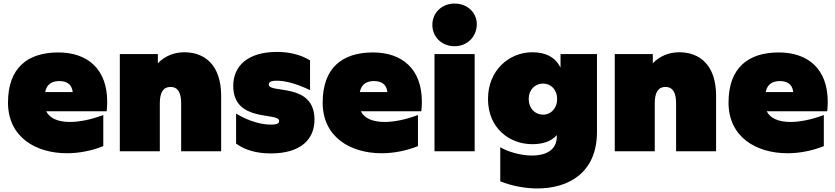

<svg xmlns="http://www.w3.org/2000/svg" viewBox="-20 -851 4697 1080"><path d="M357 11C425 11 496 -3 561 -29V-204C489 -177 425 -165 373 -165C306 -165 259 -186 240 -225H580C582 -244 583 -262 583 -279C583 -462 473 -556 308 -556C136 -556 25 -470 25 -274C25 -79 182 11 357 11ZM389 -333H234C243 -380 276 -395 313 -395C352 -395 384 -380 389 -333Z M1017 -557C961 -557 908 -537 868 -495V-547H654V0H879V-270C879 -332 899 -362 939 -362C980 -362 999 -331 999 -270V0H1224V-312C1224 -484 1133 -557 1017 -557Z M1503 12C1674 12 1749 -69 1749 -178C1749 -390 1492 -323 1492 -375C1492 -388 1501 -397 1537 -397C1579 -397 1641 -384 1724 -344V-511C1672 -544 1605 -559 1539 -559C1370 -559 1292 -477 1292 -368C1292 -159 1550 -222 1550 -171C1550 -159 1543 -150 1506 -150C1453 -150 1385 -166 1308 -212V-43C1365 -2 1434 12 1503 12Z M2127 11C2195 11 2266 -3 2331 -29V-204C2259 -177 2195 -165 2143 -165C2076 -165 2029 -186 2010 -225H2350C2352 -244 2353 -262 2353 -279C2353 -462 2243 -556 2078 -556C1906 -556 1795 -470 1795 -274C1795 -79 1952 11 2127 11ZM2159 -333H2004C2013 -380 2046 -395 2083 -395C2122 -395 2154 -380 2159 -333Z M2424 0H2650V-547H2424ZM2537 -591C2608 -591 2662 -644 2662 -715C2662 -781 2608 -831 2537 -831C2466 -831 2412 -780 2412 -711C2412 -642 2466 -591 2537 -591Z M2794 -23V169C2860 195 2933 209 3003 209C3178 209 3338 121 3338 -109V-547H3133V-471C3103 -529 3051 -557 2974 -557C2844 -557 2725 -456 2725 -294C2725 -132 2844 -40 2974 -40C3035 -40 3081 -56 3112 -91V-84C3112 -4 3047 24 2973 24C2908 24 2835 2 2794 -23ZM3035 -206C2990 -206 2954 -241 2954 -294C2954 -347 2990 -381 3035 -381C3079 -381 3114 -346 3114 -294C3114 -242 3079 -206 3035 -206Z M3801 -557C3745 -557 3692 -537 3652 -495V-547H3438V0H3663V-270C3663 -332 3683 -362 3723 -362C3764 -362 3783 -331 3783 -270V0H4008V-312C4008 -484 3917 -557 3801 -557Z M4410 11C4478 11 4549 -3 4614 -29V-204C4542 -177 4478 -165 4426 -165C4359 -165 4312 -186 4293 -225H4633C4635 -244 4636 -262 4636 -279C4636 -462 4526 -556 4361 -556C4189 -556 4078 -470 4078 -274C4078 -79 4235 11 4410 11ZM4442 -333H4287C4296 -380 4329 -395 4366 -395C4405 -395 4437 -380 4442 -333Z"/></svg>

Font: Chess Sans Black
Style: Regular
Weight: 900
Designer: Wolf Bōese
Foundry: Wolf Bōese
Version: Version 7.223;Glyphs 3.3 (3306)